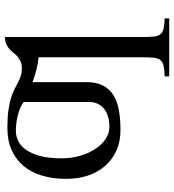

<svg xmlns="http://www.w3.org/2000/svg" viewBox="17 -514 711 785"><g transform="rotate(-90 372.5 -121.5)"><path d="M348.1 -379.4Q338.4 -388.2 323.5 -394.3Q308.6 -400.4 292.2 -404.5Q275.9 -408.7 259.3 -410.4Q242.7 -412.1 229 -412.1Q209.5 -412.1 189.7 -403.1Q169.9 -394 153.8 -372.3Q137.7 -350.6 127.7 -314.5Q117.7 -278.3 117.7 -223.6Q117.7 -187.5 127.2 -152.8Q136.7 -118.2 153.8 -90.8Q170.9 -63.5 194.6 -46.6Q218.3 -29.8 246.6 -29.8Q268.1 -29.8 286.6 -34.9Q305.2 -40 318.8 -50.5Q332.5 -61 340.3 -76.7Q348.1 -92.3 348.1 -112.8ZM484.9 -387.7Q502.4 -387.7 513.9 -392.8Q525.4 -397.9 533.9 -405.5Q542.5 -413.1 549.3 -422.1Q556.2 -431.2 564.7 -438.7Q573.2 -446.3 584.7 -451.4Q596.2 -456.5 613.8 -456.5V109.4Q613.8 135.7 615.5 152.3Q617.2 168.9 624.8 178.5Q632.3 188 647.7 191.7Q663.1 195.3 689.9 196.3V214.8H452.6V196.3Q480 195.3 495.6 191.9Q511.2 188.5 519 179Q526.9 169.4 528.8 152.3Q530.8 135.3 530.8 107.4V-319.3Q504.4 -321.8 480.7 -327.9Q457 -334 429.2 -343.8V-123.5Q429.2 -83 415.5 -56.4Q401.9 -29.8 376.5 -13.7Q351.1 2.4 314.7 9Q278.3 15.6 233.4 15.6Q185.5 15.6 148.4 -1.5Q111.3 -18.6 85.7 -48.3Q60.1 -78.1 46.9 -118.7Q33.7 -159.2 33.7 -206.1Q33.7 -259.8 46.6 -304Q59.6 -348.1 85.7 -379.9Q111.8 -411.6 150.9 -429.2Q189.9 -446.8 242.7 -446.8Q285.6 -446.8 315.4 -442.4Q345.2 -438 366.2 -431.4Q387.2 -424.8 401.6 -417.2Q416 -409.7 428.7 -403.1Q441.4 -396.5 454.3 -392.1Q467.3 -387.7 484.9 -387.7Z"/></g></svg>

Font: Doulos SIL Compact
Style: Regular
Weight: 400
Designer: Walt Agee, Victor Gaultney, Peter Martin, Debbi Hosken
Foundry: SIL International
Version: Version 4.110; 2011; Maintenance release ; LnSpcTght